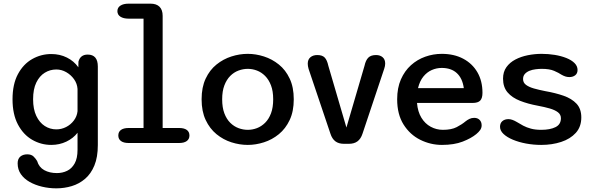

<svg xmlns="http://www.w3.org/2000/svg" viewBox="-20 -782 3252 1050"><path d="M288 248Q248 248 210.2 239Q172.5 230 142.2 213Q112 196 94.2 170.5Q76.5 145 76.5 111.5Q76.5 86.5 91.2 74.2Q106 62 129 62Q151.5 62 163.5 73.8Q175.5 85.5 183 98.5Q193 132.5 222 148.5Q251 164.5 291 164.5Q321.5 164.5 347 152.2Q372.5 140 388.2 112Q404 84 404 37V-56Q380.5 -25.5 342.8 -7.5Q305 10.5 260.5 10.5Q204.5 10.5 156 -17.5Q107.5 -45.5 78 -101.2Q48.5 -157 48.5 -239Q48.5 -321.5 78 -376.5Q107.5 -431.5 156 -459Q204.5 -486.5 260.5 -486.5Q307.5 -486.5 346 -467.2Q384.5 -448 408.5 -414L409 -445Q419.5 -483.5 459.5 -483.5Q515 -483.5 515 -418V11.5Q515 77.5 496.2 123Q477.5 168.5 445.2 196Q413 223.5 372.2 235.8Q331.5 248 288 248ZM288 -74.5Q316 -74.5 341.2 -87.2Q366.5 -100 383.8 -122.8Q401 -145.5 404 -174V-295.5Q402 -325 384.8 -349Q367.5 -373 342 -387.5Q316.5 -402 288 -402Q253.5 -402 224.8 -384.2Q196 -366.5 178.5 -330.5Q161 -294.5 161 -239Q161 -185 178.5 -148.2Q196 -111.5 224.8 -93Q253.5 -74.5 288 -74.5Z M683 0Q656 0 641.5 -10.8Q627 -21.5 627 -41Q627 -61 641.5 -71.5Q656 -82 683 -82H765V-680H683.5Q655 -680 638.5 -690.8Q622 -701.5 622 -721Q622 -740.5 638.5 -751.2Q655 -762 683.5 -762H803Q835.5 -762 852.5 -745Q869.5 -728 869.5 -695.5V-82H960Q987 -82 1001.5 -71.5Q1016 -61 1016 -41Q1016 -21.5 1001.5 -10.8Q987 0 960 0Z M1335 10.5Q1290 10.5 1245.5 -3.8Q1201 -18 1164 -48.2Q1127 -78.5 1104.8 -125.8Q1082.5 -173 1082.5 -239Q1082.5 -305 1104.8 -352.2Q1127 -399.5 1164 -429.2Q1201 -459 1245.5 -473.2Q1290 -487.5 1335 -487.5Q1379 -487.5 1423.5 -473.2Q1468 -459 1505 -429.2Q1542 -399.5 1564.2 -352.2Q1586.5 -305 1586.5 -239Q1586.5 -173 1564.2 -125.8Q1542 -78.5 1505 -48.2Q1468 -18 1423.5 -3.8Q1379 10.5 1335 10.5ZM1335 -72Q1360.5 -72 1385 -81.2Q1409.5 -90.5 1429.8 -110.5Q1450 -130.5 1462 -162.2Q1474 -194 1474 -239Q1474 -283.5 1462 -315Q1450 -346.5 1429.8 -366.8Q1409.5 -387 1385 -396.2Q1360.5 -405.5 1335 -405.5Q1309.5 -405.5 1284.5 -396.2Q1259.5 -387 1239.2 -366.8Q1219 -346.5 1207 -315Q1195 -283.5 1195 -239Q1195 -194 1207 -162.2Q1219 -130.5 1239.2 -110.5Q1259.5 -90.5 1284.5 -81.2Q1309.5 -72 1335 -72Z M1861.5 4.5Q1832 4.5 1814 -9.2Q1796 -23 1787 -51L1667.5 -405.5Q1663 -421 1663 -434Q1663 -456.5 1677.5 -468.8Q1692 -481 1715 -481Q1743 -481 1756 -467Q1769 -453 1775.5 -422.5L1874.5 -84.5L1973.5 -422.5Q1980 -452.5 1994.2 -466.8Q2008.5 -481 2036.5 -481Q2058.5 -481 2072.5 -469Q2086.5 -457 2086.5 -434.5Q2086.5 -421 2081 -405.5L1962.5 -51Q1953.5 -23 1935.2 -9.2Q1917 4.5 1887.5 4.5Z M2397 10.5Q2334.5 10.5 2278.2 -17.5Q2222 -45.5 2187 -101Q2152 -156.5 2152 -239Q2152 -301.5 2172.5 -348Q2193 -394.5 2227.5 -425.5Q2262 -456.5 2305.8 -472Q2349.5 -487.5 2396 -487.5Q2463 -487.5 2513 -461Q2563 -434.5 2590.8 -386.8Q2618.5 -339 2618.5 -274.5Q2618.5 -245 2606.2 -232Q2594 -219 2564 -219H2260.5Q2264.5 -171 2284.5 -138.2Q2304.5 -105.5 2335.5 -88.8Q2366.5 -72 2402 -72Q2449 -72 2477.5 -86.8Q2506 -101.5 2525.5 -118Q2536 -126.5 2547.8 -132Q2559.5 -137.5 2573.5 -137.5Q2592 -137.5 2603 -126.2Q2614 -115 2614 -96.5Q2614 -82.5 2606 -71Q2598 -59.5 2584.5 -48.5Q2556.5 -25.5 2510 -7.5Q2463.5 10.5 2397 10.5ZM2266 -300H2516.5Q2509 -354 2478.2 -382.2Q2447.5 -410.5 2395.5 -410.5Q2367.5 -410.5 2341.2 -399Q2315 -387.5 2295.2 -363.2Q2275.5 -339 2266 -300Z M2940 10.5Q2897.5 10.5 2857.2 3Q2817 -4.5 2784.8 -18Q2752.5 -31.5 2733.5 -49.5Q2714.5 -67.5 2714.5 -88.5Q2714.5 -108.5 2727.2 -119.5Q2740 -130.5 2760.5 -130.5Q2771 -130.5 2782.2 -126.5Q2793.5 -122.5 2807 -114.5Q2823 -104.5 2841.2 -94.8Q2859.5 -85 2883.5 -78.5Q2907.5 -72 2939.5 -72Q2988.5 -72 3018 -86.8Q3047.5 -101.5 3047.5 -135.5Q3047.5 -155.5 3031.2 -168Q3015 -180.5 2986.5 -188.8Q2958 -197 2920.5 -204Q2866.5 -214 2823.8 -230.8Q2781 -247.5 2756 -276.5Q2731 -305.5 2731 -352Q2731 -389 2749.5 -414.8Q2768 -440.5 2798.5 -456.5Q2829 -472.5 2866.5 -480Q2904 -487.5 2942 -487.5Q2979 -487.5 3014 -481.8Q3049 -476 3077.2 -464.8Q3105.5 -453.5 3122 -437Q3138.5 -420.5 3138.5 -399.5Q3138.5 -380.5 3125.8 -370.5Q3113 -360.5 3094 -360.5Q3082 -360.5 3072 -363.8Q3062 -367 3050.5 -373.5Q3036 -383.5 3010.5 -394.5Q2985 -405.5 2943 -405.5Q2927 -405.5 2909 -403.2Q2891 -401 2875.5 -394.8Q2860 -388.5 2850.2 -377.5Q2840.5 -366.5 2840.5 -349.5Q2840.5 -330 2856.5 -318Q2872.5 -306 2899.8 -298.2Q2927 -290.5 2962.5 -283.5Q3017 -274 3061.8 -258.5Q3106.5 -243 3132.8 -215Q3159 -187 3159 -140Q3159 -88.5 3128.8 -55.2Q3098.5 -22 3048.8 -5.8Q2999 10.5 2940 10.5Z"/></svg>

Font: Sono Medium
Style: Regular
Weight: 500
Designer: Tyler Finck
Foundry: Tyler Finck
Version: Version 2.112